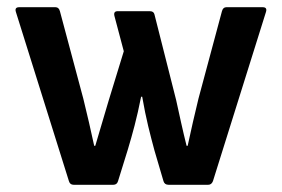

<svg xmlns="http://www.w3.org/2000/svg" viewBox="-20 -512 781 532"><path d="M184 0Q174 0 171 -10L24 -479Q20 -492 33 -492H134Q143 -492 146 -481L211 -238Q219 -205 226.5 -173Q234 -141 241 -108H244Q253 -139 262.5 -170.5Q272 -202 281 -233L323 -370L297 -468Q294 -481 306 -481H395Q406 -481 408 -472L468 -235Q475 -203 482 -171.5Q489 -140 497 -108H500Q507 -141 514.5 -173.5Q522 -206 530 -239L595 -481Q598 -492 607 -492H708Q721 -492 717 -479L570 -10Q566 0 557 0H447Q436 0 433 -10L408 -95Q399 -128 390.5 -163Q382 -198 374 -244H371Q362 -199 353 -164.5Q344 -130 334 -97L307 -10Q304 0 294 0Z"/></svg>

Font: Sofia Sans
Style: Bold
Weight: 700
Designer: Botio Nikoltchev, Ani Petrova
Foundry: lettersoup
Version: Version 4.100; ttfautohint (v1.8.4.7-5d5b)